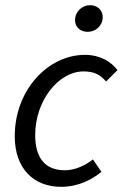

<svg xmlns="http://www.w3.org/2000/svg" viewBox="-20 -710 475 742"><path d="M216 12C285 12 338 -18 372 -46L339 -94C312 -72 271 -52 231 -52C154 -52 116 -100 116 -188C116 -321 206 -434 303 -434C343 -434 367 -422 390 -395L434 -439C409 -472 367 -498 308 -498C167 -498 37 -364 37 -183C37 -59 110 12 216 12ZM319 -587C350 -587 377 -611 377 -644C377 -673 354 -690 328 -690C297 -690 270 -665 270 -632C270 -603 293 -587 319 -587Z"/></svg>

Font: Source Sans Pro
Style: Italic
Weight: 400
Italic angle: -11°
Designer: Paul D. Hunt
Foundry: Adobe Systems Incorporated
Version: Version 3.006;hotconv 1.0.111;makeotfexe 2.5.65597